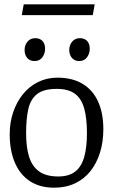

<svg xmlns="http://www.w3.org/2000/svg" viewBox="-20 -862 528 890"><path d="M231 8Q165 8 119 -22Q73 -52 49 -108Q25 -164 25 -240Q25 -294 41 -341.5Q57 -389 86 -425Q115 -461 156 -481.5Q197 -502 246 -502Q316 -502 363.5 -473Q411 -444 435 -390.5Q459 -337 459 -263Q459 -204 443.5 -154.5Q428 -105 399 -68.5Q370 -32 327.5 -12Q285 8 231 8ZM250 -44Q300 -44 329 -67Q358 -90 370.5 -135Q383 -180 383 -244Q383 -315 370 -360.5Q357 -406 326.5 -428Q296 -450 243 -450Q183 -450 152.5 -426.5Q122 -403 111.5 -357.5Q101 -312 101 -244Q101 -181 114.5 -136.5Q128 -92 160.5 -68Q193 -44 250 -44ZM347 -579Q326 -579 313.5 -593.5Q301 -608 301 -630Q301 -653 314.5 -669Q328 -685 350 -685Q372 -685 384 -672Q396 -659 396 -636Q396 -614 383.5 -596.5Q371 -579 347 -579ZM140 -579Q118 -579 106 -593.5Q94 -608 94 -630Q94 -653 107.5 -669Q121 -685 143 -685Q165 -685 177 -672Q189 -659 189 -636Q189 -614 176.5 -596.5Q164 -579 140 -579ZM81 -792 90 -842H419L410 -792Z"/></svg>

Font: Faustina Light Light
Style: Regular
Weight: 300
Version: Version 1.200